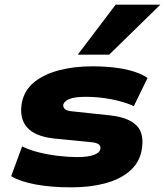

<svg xmlns="http://www.w3.org/2000/svg" viewBox="-20 -794 709 825"><path d="M286 11Q199 11 132.5 -1.5Q66 -14 28 -37L75 -165Q107 -149 148 -139Q189 -129 232 -124Q275 -119 313 -119Q356 -119 382 -128Q408 -137 411 -153Q414 -166 404.5 -173.5Q395 -181 372 -183L211 -199Q130 -208 96 -247Q62 -286 74 -353Q85 -407 127 -441Q169 -475 233.5 -492Q298 -509 376 -509Q432 -509 478 -503Q524 -497 558.5 -485.5Q593 -474 614 -459L555 -338Q513 -357 458.5 -367.5Q404 -378 350 -378Q300 -378 278 -368.5Q256 -359 252 -345Q250 -334 258.5 -325.5Q267 -317 296 -315L455 -298Q534 -289 568 -253.5Q602 -218 588 -145Q577 -92 535 -57Q493 -22 429 -5.5Q365 11 286 11ZM314 -559 477 -774H669L449 -559Z"/></svg>

Font: Nunito Sans 10pt Expanded Black
Style: Italic
Weight: 900
Width: 7
Italic angle: -9°
Designer: Vernon Adams
Foundry: Vernon Adams
Version: Version 3.101;gftools[0.9.27]